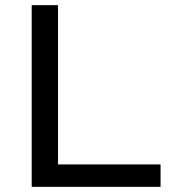

<svg xmlns="http://www.w3.org/2000/svg" viewBox="-20 -725 667 745"><path d="M103 0V-705H205V-87H603V0Z"/></svg>

Font: Nunito Sans 10pt SemiExpanded Medium
Style: Regular
Weight: 500
Width: 6
Designer: Vernon Adams
Foundry: Vernon Adams
Version: Version 3.101;gftools[0.9.27]